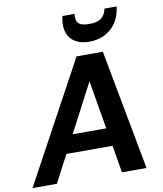

<svg xmlns="http://www.w3.org/2000/svg" viewBox="-121 -1022 933 1101"><g transform="rotate(-10 345.0 -471.0)"><path d="M-22 0 358 -700H511L642 0H499L406 -546L120 0ZM118 -159 172 -264H531L547 -159ZM445 -770Q397 -770 365 -789Q333 -808 320 -842.5Q307 -877 315 -925L318 -942H389Q383 -908 398.5 -889Q414 -870 463 -870Q511 -870 534 -889Q557 -908 563 -942H634L631 -924Q623 -877 597 -842Q571 -807 532 -788.5Q493 -770 445 -770Z"/></g></svg>

Font: DM Sans 10pt
Style: Bold Italic
Weight: 700
Italic angle: -10°
Version: Version 4.004;gftools[0.9.30]